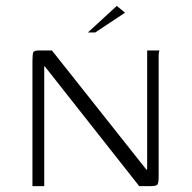

<svg xmlns="http://www.w3.org/2000/svg" viewBox="-20 -631 651 651"><path d="M90 0V-423Q90 -448 93 -454Q96 -460 113 -460H156L477 -55L479 -59V-460H521Q520 -459 519 -453.5Q518 -448 518 -442Q518 -436 518 -430V-35Q518 -11 514 -5.5Q510 0 492 0H452L131 -407L130 -405V0ZM278 -521 376 -611 404 -588 303 -521Z"/></svg>

Font: Genos Thin Light
Style: Regular
Weight: 300
Version: Version 1.010